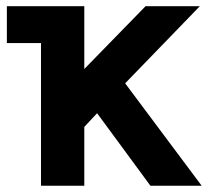

<svg xmlns="http://www.w3.org/2000/svg" viewBox="-20 -595 666 615"><path d="M2 -457V-575.2H250V-374L446.3 -575.2H620.1L380.9 -328.1L626 0H461.9L291 -232.4L250 -188.5V0H111.3V-457Z"/></svg>

Font: Gothic A1 ExtraBold
Style: Regular
Weight: 800
Designer: HanYang I&C Co.,Ltd.
Foundry: HanYang I&C Co.,Ltd.
Version: Version 2.50